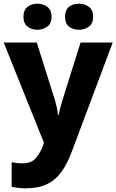

<svg xmlns="http://www.w3.org/2000/svg" viewBox="-21 -779 630 1039"><path d="M-1 -549H178L277 -235Q282 -218 286.5 -197Q291 -176 293 -157H297Q300 -177 305.5 -197.5Q311 -218 316 -234L415 -549H589L367 43Q343 107 311.5 151Q280 195 233.5 217.5Q187 240 119 240Q93 240 74.5 237.5Q56 235 42 232V99Q52 101 68 103Q84 105 101 105Q148 105 171.5 78Q195 51 210 13L217 -6ZM106 -688Q106 -725 128 -742Q150 -759 182 -759Q212 -759 235 -742Q258 -725 258 -688Q258 -652 235 -635Q212 -618 182 -618Q150 -618 128 -635Q106 -652 106 -688ZM331 -688Q331 -725 352.5 -742Q374 -759 407 -759Q437 -759 460 -742Q483 -725 483 -688Q483 -652 460 -635Q437 -618 407 -618Q374 -618 352.5 -635Q331 -652 331 -688Z"/></svg>

Font: Noto Sans Canadian Aboriginal ExtraBold
Style: Regular
Weight: 800
Designer: Monotype Design Team, Typotheque's Kevin King
Foundry: Monotype Imaging Inc.
Version: Version 2.004; ttfautohint (v1.8.4.7-5d5b)